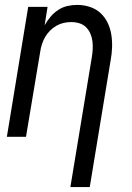

<svg xmlns="http://www.w3.org/2000/svg" viewBox="-20 -558 540 783"><path d="M267 205 354 -322Q357 -339 358 -356Q359 -373 357 -389.5Q355 -406 348.5 -421Q342 -436 331 -447Q320 -458 304 -463Q288 -468 271 -468Q255 -468 239.5 -464.5Q224 -461 210 -453Q196 -445 184 -433Q172 -421 164 -407Q156 -393 151 -377.5Q146 -362 144 -347L86 0H8L95 -530H174L162 -455Q172 -473 186 -489.5Q200 -506 217.5 -517.5Q235 -529 255 -533.5Q275 -538 295 -538Q321 -538 346 -530Q371 -522 389.5 -505Q408 -488 419 -465Q430 -442 434 -416.5Q438 -391 437 -364Q436 -337 431 -311L346 205Z"/></svg>

Font: Iosevka Curly Oblique
Style: Regular
Weight: 400
Italic angle: -9°
Monospace: yes
Designer: Belleve Invis
Foundry: Belleve Invis
Version: Version 11.1.0; ttfautohint (v1.8.3)